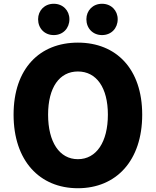

<svg xmlns="http://www.w3.org/2000/svg" viewBox="-20 -984 826 1018"><path d="M393 14C596 14 734 -132 734 -376C734 -619 596 -758 393 -758C190 -758 52 -620 52 -376C52 -132 190 14 393 14ZM393 -140C295 -140 235 -231 235 -376C235 -520 295 -605 393 -605C491 -605 552 -520 552 -376C552 -231 491 -140 393 -140ZM265 -798C314 -798 348 -834 348 -882C348 -928 314 -964 265 -964C216 -964 182 -928 182 -882C182 -834 216 -798 265 -798ZM521 -798C570 -798 604 -834 604 -882C604 -928 570 -964 521 -964C472 -964 438 -928 438 -882C438 -834 472 -798 521 -798Z"/></svg>

Font: Noto Sans CJK KR Black
Style: Regular
Weight: 900
Designer: Ryoko NISHIZUKA (kana & ideographs); Paul D. Hunt (Latin, Greek & Cyrillic); Wenlong ZHANG (bopomofo); Sandoll Communica
Foundry: Adobe Systems Incorporated
Version: Version 1.004;PS 1.004;hotconv 1.0.82;makeotf.lib2.5.63406